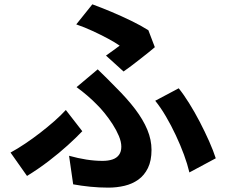

<svg xmlns="http://www.w3.org/2000/svg" viewBox="-20 -817 1040 884"><path d="M468 -561.1Q486.1 -573.5 503.3 -586.4Q520.5 -599.3 531 -606.9Q509.8 -621.7 477 -639.3Q444.2 -656.9 406.8 -674.2Q369.3 -691.6 331.1 -704.7L405.2 -797.1Q446.7 -781.9 493.2 -762.4Q539.8 -742.8 584.6 -721Q629.5 -699.2 663.1 -677.8L692.9 -599.7Q683.3 -591.2 665.4 -576.9Q647.5 -562.7 626.2 -545.9Q604.8 -529.1 584.5 -513.7Q564.2 -498.4 548.9 -487.8ZM298 -99.8Q339.3 -88.3 377.7 -82.3Q416.1 -76.3 452.2 -76.3Q477.9 -76.3 497.5 -82.7Q517.1 -89.2 527.8 -103.9Q538.6 -118.6 538.6 -141.6Q538.6 -164.2 527.2 -191.2Q515.9 -218.1 498.4 -245.2Q480.9 -272.3 461.4 -296.3Q441.9 -320.3 424.7 -336.8Q406 -356.2 382 -376.7Q358.1 -397.3 332.5 -415.8L429.9 -497.7Q452.5 -475.4 472.3 -456.2Q492.2 -437 511.3 -416.7Q565.3 -363.3 602.3 -314.6Q639.2 -265.9 658.4 -219.6Q677.6 -173.3 677.6 -126.9Q677.6 -77.1 661.1 -43.4Q644.6 -9.7 616.7 10.2Q588.8 30.1 553 38.5Q517.1 46.9 478.7 46.9Q437.2 46.9 395.3 42.7Q353.3 38.4 316.9 31.7ZM852 -23.1Q843.1 -61 826.9 -105.1Q810.6 -149.2 789.4 -194.3Q768.3 -239.4 744.2 -280.5Q720.2 -321.5 694.7 -353.1L802.8 -410.5Q826.1 -381.6 851.1 -341.4Q876.2 -301.3 899.8 -255.9Q923.4 -210.5 942.8 -166.8Q962.2 -123.1 973.4 -88.2ZM358.9 -212.9Q331.2 -183.7 292.1 -148.3Q253 -112.8 205.4 -76.3Q157.8 -39.7 104.4 -6.9L28.5 -114.6Q60.8 -132.1 96 -155.8Q131.3 -179.4 165.7 -206.1Q200.1 -232.8 230.5 -259.5Q260.8 -286.2 283.1 -310.6Z"/></svg>

Font: Noto Sans TC Thin
Style: Regular
Weight: 100
Designer: Ryoko NISHIZUKA 西塚涼子 (kana, bopomofo & ideographs); Paul D. Hunt (Latin, Greek & Cyrillic); Sandoll Communications 산돌커뮤니
Foundry: Adobe
Version: Version 2.004-H2;hotconv 1.0.118;makeotfexe 2.5.65603